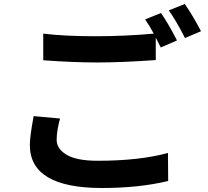

<svg xmlns="http://www.w3.org/2000/svg" viewBox="-20 -885 1040 959"><path d="M280 -293Q263 -232 263 -186.5Q263 -141 313.5 -111.5Q364 -82 468 -82Q676 -82 819 -121L820 19Q675 54 489 54Q129 54 129 -161Q129 -202 148 -305ZM784 -820Q821 -767 864 -683L783 -648Q776 -663 758 -697V-585Q590 -573 467 -573Q344 -573 196 -584V-717Q303 -704 454 -704Q605 -704 748 -717Q726 -758 705 -788ZM903 -865Q944 -806 984 -729L904 -695Q860 -782 823 -833Z"/></svg>

Font: Swei Fan Sans CJK TC
Style: Bold
Weight: 700
Version: Version 2.130